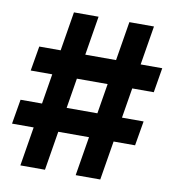

<svg xmlns="http://www.w3.org/2000/svg" viewBox="-88 -800 792 873"><g transform="rotate(10 308.5 -364.0)"><path d="M319.5 0 439.1 -727.5H552.7L433 0ZM-6.2 -180.5 13.1 -294.1H581.2L561.9 -180.5ZM64.1 0 183.2 -727.5H296.9L177.7 0ZM35.5 -433 54.9 -547.1H622.7L603.7 -433Z"/></g></svg>

Font: Inter Tight
Style: Regular
Weight: 400
Designer: Rasmus Andersson
Foundry: rsms
Version: Version 3.002